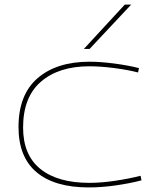

<svg xmlns="http://www.w3.org/2000/svg" viewBox="-20 -810 678 840"><path d="M61 -254Q61 -396 144.5 -468Q228 -540 372 -540Q420 -540 480.5 -532Q541 -524 588 -512L584 -493Q537 -505 477.5 -512.5Q418 -520 371 -520Q237 -520 159 -452.5Q81 -385 81 -252Q81 -132 156.5 -71Q232 -10 371 -10Q422 -10 483 -19Q544 -28 595 -41L599 -21Q550 -8 487.5 1Q425 10 368 10Q219 10 140 -56.5Q61 -123 61 -254ZM347 -596 526 -790H554L372 -596Z"/></svg>

Font: Georama Extended Thin
Style: Regular
Weight: 100
Width: 7
Designer: Jean-Baptiste Levee
Foundry: Production Type
Version: Version 1.000